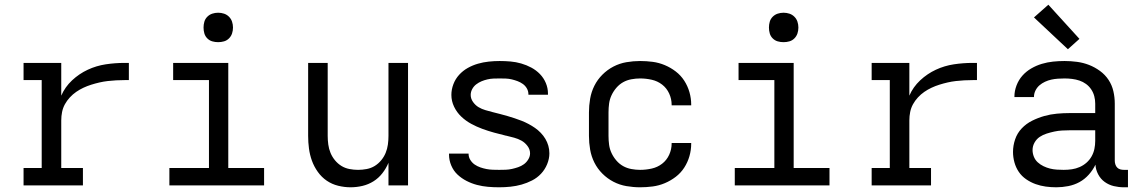

<svg xmlns="http://www.w3.org/2000/svg" viewBox="-20 -787 4840 815"><path d="M80 0V-74H157V-447H80V-520H240V-381Q256 -418 286 -446Q316 -474 352.5 -491Q389 -508 429 -514Q469 -520 509 -520H527V-447H509Q491 -447 473 -446Q455 -445 437.5 -443Q420 -441 402.5 -437Q385 -433 367.5 -427.5Q350 -422 334 -414.5Q318 -407 303.5 -397Q289 -387 276.5 -373.5Q264 -360 255.5 -344.5Q247 -329 243.5 -311.5Q240 -294 240 -276V-74H332V0Z M699 0V-74H867V-447H715V-520H949V-74H1101V0ZM906 -608Q893 -608 881 -611.5Q869 -615 860 -624Q851 -633 847.5 -645Q844 -657 844 -670Q844 -683 847.5 -695Q851 -707 860 -716Q869 -725 881 -729Q893 -733 906 -733Q919 -733 931 -729Q943 -725 952 -716Q961 -707 965 -695Q969 -683 969 -670Q969 -657 965 -645Q961 -633 952 -624Q943 -615 931 -611.5Q919 -608 906 -608Z M1468 8Q1442 8 1415.5 1.5Q1389 -5 1367 -20Q1345 -35 1329 -57.5Q1313 -80 1304 -105Q1295 -130 1291.5 -156.5Q1288 -183 1288 -210V-520H1371V-210Q1371 -192 1373.5 -173.5Q1376 -155 1383 -138Q1390 -121 1402 -106.5Q1414 -92 1429.5 -82.5Q1445 -73 1463.5 -69.5Q1482 -66 1500 -66Q1518 -66 1536.5 -69.5Q1555 -73 1570.5 -82.5Q1586 -92 1598 -106.5Q1610 -121 1617 -138Q1624 -155 1626.5 -173.5Q1629 -192 1629 -210V-520H1712V0H1629V-96Q1619 -72 1603 -51.5Q1587 -31 1565.5 -17.5Q1544 -4 1519 2Q1494 8 1468 8Z M2099 8Q2075 8 2051.5 6Q2028 4 2005 -2Q1982 -8 1960.5 -19Q1939 -30 1922 -46Q1905 -62 1895.5 -84.5Q1886 -107 1886 -131V-135H1969V-134Q1969 -120 1976.5 -108Q1984 -96 1995 -88.5Q2006 -81 2019 -76.5Q2032 -72 2045 -69.5Q2058 -67 2071.5 -66.5Q2085 -66 2099 -66Q2113 -66 2126.5 -66.5Q2140 -67 2153.5 -70Q2167 -73 2180 -77.5Q2193 -82 2204 -90Q2215 -98 2222.5 -110.5Q2230 -123 2230 -136Q2230 -153 2219 -167.5Q2208 -182 2193.5 -190Q2179 -198 2162.5 -202.5Q2146 -207 2129 -211H2128Q2103 -217 2077.5 -224Q2052 -231 2027.5 -240Q2003 -249 1980 -261.5Q1957 -274 1938 -292Q1919 -310 1907.5 -334Q1896 -358 1896 -384Q1896 -407 1904.5 -429.5Q1913 -452 1929 -469.5Q1945 -487 1965.5 -498.5Q1986 -510 2008.5 -516.5Q2031 -523 2054.5 -525.5Q2078 -528 2101 -528Q2124 -528 2147 -526Q2170 -524 2192.5 -517.5Q2215 -511 2235.5 -500Q2256 -489 2272 -472.5Q2288 -456 2297 -434.5Q2306 -413 2306 -390V-385H2223V-387Q2223 -400 2216.5 -411.5Q2210 -423 2199.5 -430.5Q2189 -438 2177 -442.5Q2165 -447 2152.5 -450Q2140 -453 2127 -453.5Q2114 -454 2101 -454Q2088 -454 2075 -453.5Q2062 -453 2049 -450Q2036 -447 2024 -442Q2012 -437 2001.5 -429Q1991 -421 1984.5 -409Q1978 -397 1978 -384Q1978 -368 1988 -354Q1998 -340 2011.5 -332Q2025 -324 2040.5 -319.5Q2056 -315 2071.5 -311Q2087 -307 2103 -303Q2119 -299 2134 -294.5Q2149 -290 2164.5 -285Q2180 -280 2195 -274Q2210 -268 2224 -260.5Q2238 -253 2251 -244Q2264 -235 2275.5 -223Q2287 -211 2295 -197.5Q2303 -184 2307.5 -168.5Q2312 -153 2312 -136Q2312 -113 2302.5 -90Q2293 -67 2276.5 -49.5Q2260 -32 2238.5 -21Q2217 -10 2194 -3.5Q2171 3 2147 5.5Q2123 8 2099 8Z M2697 8Q2668 8 2639 3Q2610 -2 2584 -15.5Q2558 -29 2537 -50Q2516 -71 2503 -97Q2490 -123 2485 -152Q2480 -181 2480 -210V-310Q2480 -339 2485 -368Q2490 -397 2503 -423Q2516 -449 2537 -470Q2558 -491 2584 -504.5Q2610 -518 2639 -523Q2668 -528 2697 -528Q2724 -528 2750.5 -524.5Q2777 -521 2802 -510.5Q2827 -500 2848.5 -483.5Q2870 -467 2884.5 -444.5Q2899 -422 2906.5 -396Q2914 -370 2914 -343V-340H2831V-342Q2831 -367 2820.5 -390Q2810 -413 2790.5 -428Q2771 -443 2746.5 -448.5Q2722 -454 2697 -454Q2679 -454 2660 -450.5Q2641 -447 2625 -438Q2609 -429 2596.5 -414.5Q2584 -400 2576 -383Q2568 -366 2565.5 -347.5Q2563 -329 2563 -310V-210Q2563 -191 2565.5 -172.5Q2568 -154 2576 -137Q2584 -120 2596.5 -105.5Q2609 -91 2625 -82Q2641 -73 2660 -69.5Q2679 -66 2697 -66Q2722 -66 2746.5 -71.5Q2771 -77 2790.5 -92Q2810 -107 2820.5 -130Q2831 -153 2831 -178V-180H2914V-177Q2914 -150 2906.5 -124Q2899 -98 2884.5 -75.5Q2870 -53 2848.5 -36.5Q2827 -20 2802 -9.5Q2777 1 2750.5 4.5Q2724 8 2697 8Z M3099 0V-74H3267V-447H3115V-520H3349V-74H3501V0ZM3306 -608Q3293 -608 3281 -611.5Q3269 -615 3260 -624Q3251 -633 3247.5 -645Q3244 -657 3244 -670Q3244 -683 3247.5 -695Q3251 -707 3260 -716Q3269 -725 3281 -729Q3293 -733 3306 -733Q3319 -733 3331 -729Q3343 -725 3352 -716Q3361 -707 3365 -695Q3369 -683 3369 -670Q3369 -657 3365 -645Q3361 -633 3352 -624Q3343 -615 3331 -611.5Q3319 -608 3306 -608Z M3680 0V-74H3757V-447H3680V-520H3840V-381Q3856 -418 3886 -446Q3916 -474 3952.5 -491Q3989 -508 4029 -514Q4069 -520 4109 -520H4127V-447H4109Q4091 -447 4073 -446Q4055 -445 4037.5 -443Q4020 -441 4002.5 -437Q3985 -433 3967.5 -427.5Q3950 -422 3934 -414.5Q3918 -407 3903.5 -397Q3889 -387 3876.5 -373.5Q3864 -360 3855.5 -344.5Q3847 -329 3843.5 -311.5Q3840 -294 3840 -276V-74H3932V0Z M4464 8Q4441 8 4419 5Q4397 2 4376 -5.5Q4355 -13 4336 -26Q4317 -39 4304.5 -57.5Q4292 -76 4286 -98Q4280 -120 4280 -142Q4280 -169 4289 -195.5Q4298 -222 4317 -242Q4336 -262 4361 -274.5Q4386 -287 4412.5 -294.5Q4439 -302 4466.5 -304.5Q4494 -307 4521 -307H4629V-347Q4629 -363 4625 -378.5Q4621 -394 4612 -407.5Q4603 -421 4590 -430.5Q4577 -440 4562 -445Q4547 -450 4531 -452Q4515 -454 4499 -454Q4485 -454 4470.5 -453Q4456 -452 4442.5 -449Q4429 -446 4416 -440Q4403 -434 4392.5 -425Q4382 -416 4375.5 -403Q4369 -390 4369 -376V-375H4286V-377Q4286 -401 4295 -424.5Q4304 -448 4320 -466Q4336 -484 4357.5 -496.5Q4379 -509 4402.5 -516Q4426 -523 4450 -525.5Q4474 -528 4499 -528Q4525 -528 4551.5 -524.5Q4578 -521 4602.5 -511.5Q4627 -502 4649 -486Q4671 -470 4685.5 -448Q4700 -426 4706 -400Q4712 -374 4712 -347V-104Q4712 -97 4714.5 -89Q4717 -81 4722.5 -75.5Q4728 -70 4735.5 -68Q4743 -66 4751 -66H4768V8H4751Q4729 8 4708 3Q4687 -2 4669.5 -14.5Q4652 -27 4641.5 -47Q4631 -67 4630 -88Q4619 -65 4601.5 -45.5Q4584 -26 4562 -14Q4540 -2 4514.5 3Q4489 8 4464 8ZM4495 -66Q4513 -66 4530 -68.5Q4547 -71 4563 -78Q4579 -85 4592 -96.5Q4605 -108 4613.5 -123Q4622 -138 4625.5 -155Q4629 -172 4629 -189V-234H4521Q4505 -234 4488 -233Q4471 -232 4455 -228.5Q4439 -225 4423 -220Q4407 -215 4393.5 -206Q4380 -197 4371.5 -182Q4363 -167 4363 -150Q4363 -136 4368.5 -122Q4374 -108 4385 -98Q4396 -88 4409.5 -81.5Q4423 -75 4437 -71.5Q4451 -68 4466 -67Q4481 -66 4495 -66ZM4513 -578 4369 -713 4430 -767 4562 -622Z"/></svg>

Font: R Plex Mono
Style: Regular
Weight: 400
Monospace: yes
Designer: Belleve Invis
Foundry: Belleve Invis
Version: Version 31.8.0